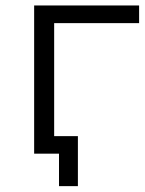

<svg xmlns="http://www.w3.org/2000/svg" viewBox="-20 -545 515 681"><path d="M101.1 0V-525.5H473.4V-462.9H153.9L172.1 -480.5V0ZM189.3 115.3V-19.3L207.5 0H101.1V-62.2H256.3V115.3Z"/></svg>

Font: Montserrat Thin
Style: Regular
Weight: 100
Designer: Julieta Ulanovsky
Foundry: Julieta Ulanovsky
Version: Version 9.000